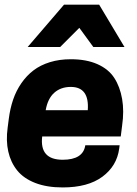

<svg xmlns="http://www.w3.org/2000/svg" viewBox="-20 -800 596 833"><path d="M520 -596.2H384.8L324.2 -679.2L241.2 -596.2H100.1L257.8 -779.8H410.2ZM503.9 -208H163.1Q150.9 -106.9 252 -106.9Q340.8 -106.9 350.1 -169.9H499L497.1 -154.8Q486.8 -79.6 424.1 -33.2Q361.3 13.2 252 13.2Q183.1 13.2 132.8 -6.3Q82.5 -25.9 54.4 -60.8Q26.4 -95.7 15.9 -142.6Q5.4 -189.5 13.2 -246.1L18.1 -284.2Q23.9 -329.6 37.1 -368.2Q50.3 -406.7 72.8 -439.2Q95.2 -471.7 125.2 -494.6Q155.3 -517.6 196.5 -530.3Q237.8 -543 287.1 -543Q355 -543 403.1 -521.5Q451.2 -500 475.8 -461.9Q500.5 -423.8 509.8 -370.8Q519 -317.9 509.8 -254.9ZM287.1 -422.9Q243.7 -422.9 215.3 -397.5Q187 -372.1 178.2 -321.8H360.8Q368.2 -422.9 287.1 -422.9Z"/></svg>

Font: Cooper Hewitt
Style: Bold Italic
Weight: 712
Designer: Village Type and Design LLC
Foundry: Cooper Hewitt Smithsonian Design Museum
Version: 1.000